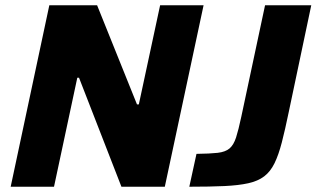

<svg xmlns="http://www.w3.org/2000/svg" viewBox="-20 -708 1200 728"><path d="M20.5 0 167 -688H348.2L499.4 -312.2H506.4L587.1 -688H751.9L604.9 0H440.4L279.6 -413.3H273.1L184.8 0ZM697.8 0 725 -124.6Q775.8 -125.2 805.2 -128.5Q834.7 -131.9 850.3 -145.1Q865.9 -158.4 875.1 -186.8Q884.2 -215.2 894.9 -265.3L985 -688H1160.2L1075 -284Q1061 -216.2 1048.6 -168.2Q1036.2 -120.3 1020.8 -88.9Q1005.4 -57.4 981.8 -39.4Q958.2 -21.4 921.4 -13.2Q884.5 -5 830.4 -2.5Q776.2 0 697.8 0Z"/></svg>

Font: Saira Thin
Style: Italic
Weight: 100
Italic angle: -12°
Designer: Hector Gatti with collaboration of the Omnibus-Type team
Foundry: Omnibus-Type
Version: Version 1.101